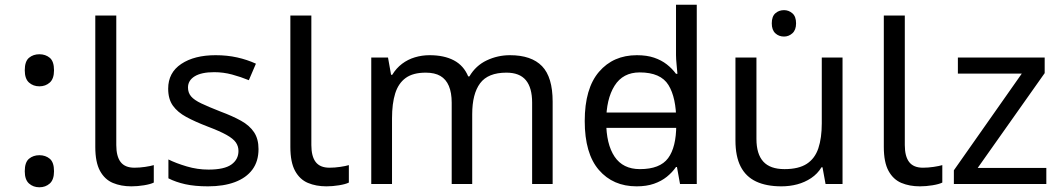

<svg xmlns="http://www.w3.org/2000/svg" viewBox="-20 -780 4495 814"><path d="M147 -414Q121 -414 103 -430Q85 -446 85 -482Q85 -520 103 -535Q121 -550 147 -550Q173 -550 191 -535Q209 -520 209 -482Q209 -446 191 -430Q173 -414 147 -414ZM147 14Q121 14 103 -2Q85 -18 85 -54Q85 -92 103 -107Q121 -122 147 -122Q173 -122 191 -107Q209 -92 209 -54Q209 -18 191 -2Q173 14 147 14Z M537 10Q493 10 458.5 -4.5Q424 -19 404 -55.5Q384 -92 384 -157V-714H473V-165Q473 -117 491.5 -93Q510 -69 550 -69Q572 -69 595.5 -72.5Q619 -76 632 -80V-6Q618 1 590.5 5.5Q563 10 537 10Z M1076 -148Q1076 -96 1050 -61Q1024 -26 976 -8Q928 10 862 10Q806 10 765.5 1Q725 -8 694 -24V-104Q726 -88 771.5 -74.5Q817 -61 864 -61Q931 -61 961 -82.5Q991 -104 991 -140Q991 -160 980 -176Q969 -192 940.5 -208Q912 -224 859 -244Q807 -264 770 -284Q733 -304 713 -332Q693 -360 693 -404Q693 -472 748.5 -509Q804 -546 894 -546Q943 -546 985.5 -536.5Q1028 -527 1065 -510L1035 -440Q1001 -454 964 -464Q927 -474 888 -474Q834 -474 805.5 -456.5Q777 -439 777 -409Q777 -387 790 -371.5Q803 -356 833.5 -341.5Q864 -327 915 -307Q966 -288 1002 -268Q1038 -248 1057 -219.5Q1076 -191 1076 -148Z M1364 10Q1320 10 1285.5 -4.5Q1251 -19 1231 -55.5Q1211 -92 1211 -157V-714H1300V-165Q1300 -117 1318.5 -93Q1337 -69 1377 -69Q1399 -69 1422.5 -72.5Q1446 -76 1459 -80V-6Q1445 1 1417.5 5.5Q1390 10 1364 10Z M2142 -546Q2233 -546 2278 -499.5Q2323 -453 2323 -349V0H2236V-345Q2236 -408 2209.5 -440Q2183 -472 2127 -472Q2049 -472 2015.5 -427Q1982 -382 1982 -296V0H1895V-345Q1895 -387 1883 -415.5Q1871 -444 1847 -458Q1823 -472 1785 -472Q1731 -472 1700 -449.5Q1669 -427 1655.5 -384Q1642 -341 1642 -278V0H1554V-536H1625L1638 -463H1643Q1660 -491 1684.5 -509.5Q1709 -528 1739 -537Q1769 -546 1801 -546Q1863 -546 1904.5 -524Q1946 -502 1965 -456H1970Q1997 -502 2043.5 -524Q2090 -546 2142 -546Z M2508 -238V-303H2884V-238ZM2679 10Q2579 10 2519 -59.5Q2459 -129 2459 -267Q2459 -405 2519.5 -475.5Q2580 -546 2680 -546Q2722 -546 2753 -535.5Q2784 -525 2807 -507Q2830 -489 2846 -467H2852Q2851 -480 2848.5 -505.5Q2846 -531 2846 -546V-760H2934V0H2863L2850 -72H2846Q2830 -49 2807 -30.5Q2784 -12 2752.5 -1Q2721 10 2679 10ZM2693 -63Q2778 -63 2812.5 -109.5Q2847 -156 2847 -250V-266Q2847 -366 2814 -419.5Q2781 -473 2692 -473Q2621 -473 2585.5 -416.5Q2550 -360 2550 -265Q2550 -169 2585.5 -116Q2621 -63 2693 -63Z M3304 -737Q3324 -737 3339.5 -723.5Q3355 -710 3355 -681Q3355 -653 3339.5 -639Q3324 -625 3304 -625Q3282 -625 3267 -639Q3252 -653 3252 -681Q3252 -710 3267 -723.5Q3282 -737 3304 -737ZM3552 -536V0H3480L3467 -71H3463Q3446 -43 3419 -25Q3392 -7 3360 1.5Q3328 10 3293 10Q3229 10 3185.5 -10.5Q3142 -31 3120 -74Q3098 -117 3098 -185V-536H3187V-191Q3187 -127 3216 -95Q3245 -63 3306 -63Q3366 -63 3400.5 -85.5Q3435 -108 3449.5 -151.5Q3464 -195 3464 -257V-536Z M3880 10Q3836 10 3801.5 -4.5Q3767 -19 3747 -55.5Q3727 -92 3727 -157V-714H3816V-165Q3816 -117 3834.5 -93Q3853 -69 3893 -69Q3915 -69 3938.5 -72.5Q3962 -76 3975 -80V-6Q3961 1 3933.5 5.5Q3906 10 3880 10Z M4416 0H4024V-58L4312 -468H4041V-536H4409V-470L4125 -68H4416Z"/></svg>

Font: hexukannada05
Style: Book
Weight: 400
Designer: Jelle Bosma - Monotype Design Team
Foundry: Monotype Imaging Inc.
Version: Version 2.003